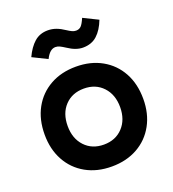

<svg xmlns="http://www.w3.org/2000/svg" viewBox="-132 -810 830 922"><g transform="rotate(-20 283.5 -349.0)"><path d="M283 11Q208 11 151 -21Q94 -53 62.5 -110.5Q31 -168 31 -243Q31 -320 62.5 -377.5Q94 -435 151 -467Q208 -499 283 -499Q358 -499 415 -467Q472 -435 503.5 -377.5Q535 -320 535 -243Q535 -168 503.5 -110.5Q472 -53 415 -21Q358 11 283 11ZM283 -101Q343 -101 380 -140.5Q417 -180 417 -244Q417 -308 380 -347.5Q343 -387 283 -387Q223 -387 186 -348Q149 -309 149 -244Q149 -180 186 -140.5Q223 -101 283 -101ZM348 -573Q312 -573 272 -600Q255 -611 244.5 -616Q234 -621 223 -621Q194 -621 173 -578L98 -615Q119 -660 147 -684.5Q175 -709 216 -709Q238 -709 258.5 -701.5Q279 -694 301 -679Q313 -671 323.5 -666Q334 -661 344 -661Q360 -661 370 -671Q380 -681 392 -709L467 -672Q449 -625 420.5 -599Q392 -573 348 -573Z"/></g></svg>

Font: Gabarito Medium
Style: Regular
Weight: 500
Designer: Leandro Assis / Alvaro Franca / Felipe Casaprima
Foundry: Naipe Foundry
Version: Version 1.000